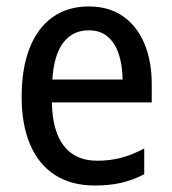

<svg xmlns="http://www.w3.org/2000/svg" viewBox="-20 -568 537 598"><path d="M256.3 -547.9Q319.8 -547.9 363.5 -517.1Q407.2 -486.3 429.9 -431.9Q452.6 -377.4 452.6 -306.2V-249H141.6Q143.1 -159.7 179 -113.5Q214.8 -67.4 282.7 -67.4Q323.2 -67.4 357.7 -76.7Q392.1 -85.9 429.2 -105.5V-25.4Q394.5 -7.3 358.2 1.2Q321.8 9.8 275.4 9.8Q201.7 9.8 150.6 -23.4Q99.6 -56.6 73.5 -118.7Q47.4 -180.7 47.4 -265.6Q47.4 -355.5 72.3 -418.5Q97.2 -481.4 144 -514.6Q190.9 -547.9 256.3 -547.9ZM256.3 -473.6Q206.5 -473.6 177.2 -435.3Q147.9 -397 143.1 -320.3H361.8Q361.3 -364.3 350.1 -398.9Q338.9 -433.6 315.7 -453.6Q292.5 -473.6 256.3 -473.6Z"/></svg>

Font: Open Sans SemiCondensed Medium
Style: Regular
Weight: 500
Width: 4
Designer: Monotype Design Team
Foundry: Monotype Imaging Inc.
Version: Version 3.000